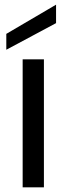

<svg xmlns="http://www.w3.org/2000/svg" viewBox="-20 -802 286 822"><path d="M168 -548V0H77V-548ZM220 -703 7 -589V-657L220 -782Z"/></svg>

Font: Poppins A&M
Style: Regular-A&M
Weight: 400
Designer: Ninad Kale (Devanagari), Jonny Pinhorn (Latin)
Foundry: Indian Type Foundry
Version: 4.004